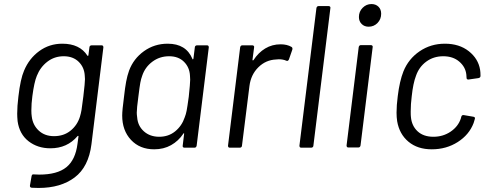

<svg xmlns="http://www.w3.org/2000/svg" viewBox="-20 -730 2416 949"><path d="M433 -506H482Q491 -506 491 -496L432 -17Q418 95 349 147Q280 199 171 199Q148 199 137 198Q127 197 128 187L136 141Q138 130 147 132L174 133Q263 133 308 96.5Q353 60 363 -19L368 -56Q368 -58 366.5 -58.5Q365 -59 363 -57Q312 3 229 3Q166 3 121 -32Q76 -67 67 -131Q65 -153 65 -168Q65 -205 71 -253Q81 -340 99 -381Q124 -441 174 -477.5Q224 -514 288 -514Q374 -514 412 -455Q413 -453 415 -454Q417 -455 417 -457L422 -496Q422 -500 425 -503Q428 -506 433 -506ZM392 -254Q400 -321 400 -339Q400 -349 399 -355Q397 -397 369 -424.5Q341 -452 295 -452Q249 -452 214 -425Q179 -398 162 -355Q149 -324 140 -255Q135 -218 135 -184Q135 -166 137 -154Q142 -112 171.5 -84.5Q201 -57 247 -57Q295 -57 328.5 -84Q362 -111 375 -153Q380 -169 383 -187Q386 -205 392 -254Z M954 -506H1003Q1012 -506 1012 -496L952 -10Q950 0 941 0H891Q887 0 884.5 -3Q882 -6 883 -10L890 -68Q891 -71 889 -71.5Q887 -72 886 -69Q862 -33 825.5 -12.5Q789 8 742 8Q671 8 627.5 -38.5Q584 -85 584 -159Q584 -185 593 -252Q598 -297 603.5 -326.5Q609 -356 618 -381Q640 -440 691.5 -477Q743 -514 809 -514Q900 -514 931 -439Q932 -436 933.5 -436.5Q935 -437 936 -440L943 -496Q943 -500 946 -503Q949 -506 954 -506ZM913 -252Q920 -318 920 -336Q920 -349 919 -356Q917 -397 889.5 -424.5Q862 -452 816 -452Q769 -452 733 -425Q697 -398 683 -356Q677 -340 673.5 -321Q670 -302 664 -253Q656 -194 656 -173Q656 -164 658 -150Q661 -108 691 -81Q721 -54 767 -54Q813 -54 846 -81Q879 -108 893 -150Q899 -165 902.5 -183Q906 -201 913 -252Z M1421 -498Q1427 -494 1425 -485L1408 -436Q1403 -426 1395 -430Q1379 -437 1358 -437L1345 -436Q1294 -434 1257 -397.5Q1220 -361 1213 -305L1176 -10Q1176 -6 1173 -3Q1170 0 1165 0H1116Q1107 0 1107 -10L1167 -496Q1169 -506 1178 -506H1227Q1232 -506 1234.5 -503Q1237 -500 1236 -496L1228 -435Q1228 -432 1229.5 -431.5Q1231 -431 1233 -433Q1257 -470 1291 -490.5Q1325 -511 1367 -511Q1399 -511 1421 -498Z M1460 -10 1544 -690Q1546 -700 1555 -700H1604Q1609 -700 1611.5 -697Q1614 -694 1613 -690L1529 -10Q1529 -6 1526 -3Q1523 0 1518 0H1469Q1460 0 1460 -10Z M1754 -646Q1754 -673 1772.5 -691.5Q1791 -710 1816 -710Q1837 -710 1850.5 -697Q1864 -684 1864 -662Q1864 -635 1846 -616.5Q1828 -598 1802 -598Q1781 -598 1767.5 -611.5Q1754 -625 1754 -646ZM1693 -11 1753 -497Q1755 -507 1764 -507H1813Q1818 -507 1820.5 -504Q1823 -501 1822 -497L1762 -11Q1760 -1 1751 -1H1702Q1693 -1 1693 -11Z M1943 -131Q1940 -151 1940 -173Q1940 -209 1946 -255Q1955 -329 1974 -377Q1999 -439 2054 -476.5Q2109 -514 2179 -514Q2250 -514 2297 -477Q2344 -440 2353 -385Q2355 -373 2355 -355Q2355 -346 2345 -344L2296 -337H2294Q2286 -337 2286 -346L2285 -361Q2281 -399 2250 -425.5Q2219 -452 2171 -452Q2123 -452 2087 -425.5Q2051 -399 2036 -355Q2022 -319 2015 -254Q2010 -215 2010 -179Q2010 -159 2011 -152Q2015 -108 2044 -81Q2073 -54 2122 -54Q2170 -54 2207.5 -79.5Q2245 -105 2258 -145Q2259 -146 2259 -149L2260 -153Q2263 -163 2273 -161L2320 -153Q2330 -151 2327 -142Q2325 -133 2321 -122Q2299 -64 2242.5 -28Q2186 8 2114 8Q2044 8 1999 -29.5Q1954 -67 1943 -131Z"/></svg>

Font: Barlow
Style: Italic
Weight: 400
Italic angle: -7°
Designer: Jeremy Tribby
Foundry: Tribby Type
Version: Version 1.408